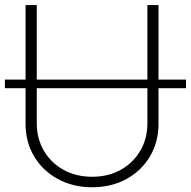

<svg xmlns="http://www.w3.org/2000/svg" viewBox="-36 -748 773 777"><path d="M716.8 -425.8V-391.1H-16.1V-425.8ZM336.4 9.8Q258.8 9.8 197.8 -23.7Q136.7 -57.1 102.1 -115.2Q67.4 -173.3 67.4 -247.6V-727.5H112.8V-250Q112.8 -187.5 141.4 -138.4Q169.9 -89.4 220.5 -61Q271 -32.7 336.9 -32.7Q402.8 -32.7 453.1 -61Q503.4 -89.4 532 -138.4Q560.5 -187.5 560.5 -250V-727.5H605.5V-247.6Q605.5 -173.3 571 -115.2Q536.6 -57.1 475.8 -23.7Q415 9.8 336.4 9.8Z"/></svg>

Font: Inter 24pt ExtraLight
Style: Regular
Weight: 250
Designer: Rasmus Andersson
Foundry: rsms
Version: Version 4.001;git-66647c0bb